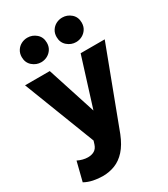

<svg xmlns="http://www.w3.org/2000/svg" viewBox="-234 -867 1051 1198"><g transform="rotate(-30 291.0 -268.0)"><path d="M144 223.5Q109 223.5 75.5 216.5Q42 209.5 14 194L48.5 57Q65 65.5 84.5 70.5Q104 75.5 121 75.5Q148.5 75.5 167.8 64Q187 52.5 195.5 26L203 2L5 -510H183L296 -160.5L405.5 -510H579L367.5 50.5Q341.5 115.5 307.2 153.2Q273 191 231.5 207.2Q190 223.5 144 223.5ZM165.5 -584Q130.5 -584 102.8 -608Q75 -632 75 -672.5Q75 -699 87.8 -719Q100.5 -739 121.2 -749.8Q142 -760.5 165.5 -760.5Q201 -760.5 228.5 -736.8Q256 -713 256 -672.5Q256 -645.5 243.2 -625.8Q230.5 -606 209.8 -595Q189 -584 165.5 -584ZM416.5 -584Q381.5 -584 353.8 -608Q326 -632 326 -672.5Q326 -699 338.8 -719Q351.5 -739 372.2 -749.8Q393 -760.5 416.5 -760.5Q452 -760.5 479.5 -736.8Q507 -713 507 -672.5Q507 -645.5 494.2 -625.8Q481.5 -606 460.8 -595Q440 -584 416.5 -584Z"/></g></svg>

Font: Geologica Roman
Style: Bold
Weight: 700
Designer: Sindre Bremnes, Frode Helland
Foundry: Monokrom Skriftforlag AS
Version: Version 1.010;gftools[0.9.28]